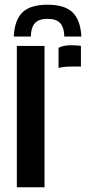

<svg xmlns="http://www.w3.org/2000/svg" viewBox="-20 -795 382 815"><path d="M182 -775Q254 -775 287.8 -742.8Q321.5 -710.5 325.5 -640H253Q252.5 -678 235.8 -696.5Q219 -715 182 -715Q144 -715 127.8 -696.2Q111.5 -677.5 111 -640H38.5Q42 -711 75.8 -743Q109.5 -775 182 -775ZM51.5 0V-600H169V0ZM228.5 -506.5V-592Q249.5 -603 281.5 -603Q293 -603 304 -602.2Q315 -601.5 323.5 -600.5V-512.5H283Q250 -512.5 228.5 -506.5Z"/></svg>

Font: Big Shoulders Stencil Text Thin
Style: Bold
Weight: 700
Version: Version 2.001